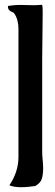

<svg xmlns="http://www.w3.org/2000/svg" viewBox="-20 -773 230 801"><path d="M156 -753Q158 -742 158 -732Q158 -722 158 -711Q158 -664 157 -618Q156 -572 156 -525V-140Q156 -123 158 -105.5Q160 -88 160 -71Q160 -47 155 -28.5Q150 -10 127 3Q113 5 98 6.5Q83 8 69 8Q56 8 43.5 6.5Q31 5 19 0Q37 -26 47 -56Q57 -86 57 -118V-653Q57 -671 52.5 -688.5Q48 -706 37 -720Q26 -724 19.5 -729.5Q13 -735 13 -748Q48 -754 84 -752Q120 -750 156 -753Z"/></svg>

Font: Teutonic
Style: Regular
Weight: 400
Designer: Peter Wiegel
Foundry: Peter Wiegel
Version: 1.000